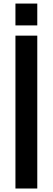

<svg xmlns="http://www.w3.org/2000/svg" viewBox="-20 -1079 305 1099"><path d="M68.4 -1058.6H193.4V-933.6H68.4ZM68.4 -875H193.4V0H68.4Z"/></svg>

Font: Oswald
Style: Stencbab
Weight: 400
Designer: Mathieu Le Lay
Foundry: Mathieu Le Lay
Version: Version 1.000